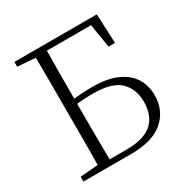

<svg xmlns="http://www.w3.org/2000/svg" viewBox="-165 -864 978 1005"><g transform="rotate(-30 324.5 -361.5)"><path d="M55 0V-29L188 -40H198V0ZM162 0Q164 -83 164 -166Q164 -249 164 -334V-391Q164 -474 164 -557.5Q164 -641 162 -723H232Q231 -641 230.5 -557.5Q230 -474 230 -386V-334Q230 -251 230.5 -167Q231 -83 232 0ZM198 0V-32H335Q438 -32 488 -75.5Q538 -119 538 -204Q538 -281 490.5 -327.5Q443 -374 327 -374Q293 -374 261.5 -372Q230 -370 198 -362V-395Q234 -401 270.5 -403.5Q307 -406 342 -406Q431 -406 489 -380.5Q547 -355 575.5 -310Q604 -265 604 -205Q604 -114 539 -57Q474 0 343 0ZM55 -694V-723H198V-684H188ZM522 -546 493 -723 526 -689H198V-723H553L561 -546Z"/></g></svg>

Font: Noto Serif JP ExtraLight
Style: Regular
Weight: 200
Designer: Ryoko NISHIZUKA  (kana & ideographs); Frank Grießhammer (Latin, Greek & Cyrillic); Wenlong ZHANG  (bopomofo); Sandoll Co
Foundry: Adobe
Version: Version 2.002-H1;hotconv 1.1.0;makeotfexe 2.6.0